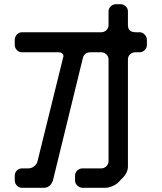

<svg xmlns="http://www.w3.org/2000/svg" viewBox="-20 -787 768 911"><path d="M281 -520 158 -22Q155 -8 142 2Q129 12 114 12H84Q70 12 60 22Q50 32 50 47V69Q50 83 60 93.5Q70 104 84 104H188Q218 104 231 70L373 -511Q380 -539 410 -539H460Q474 -539 484.5 -529Q495 -519 495 -505V-23Q495 -8 484.5 2Q474 12 460 12H372Q357 12 346.5 22Q336 32 336 47V69Q336 83 347 93.5Q358 104 372 104H480Q497 104 517.5 94.5Q538 85 551 68L562 57Q589 30 587 -3V-505Q587 -519 597 -529Q607 -539 624 -539H643Q656 -539 666.5 -549.5Q677 -560 677 -574V-597Q677 -612 666.5 -623Q656 -634 643 -634H624Q587 -634 587 -668V-733Q587 -747 576.5 -757Q566 -767 552 -767H530Q516 -767 505.5 -757Q495 -747 495 -733V-668Q495 -653 484.5 -643.5Q474 -634 460 -634H84Q70 -634 60 -623Q50 -612 50 -597V-574Q50 -560 60 -549.5Q70 -539 84 -539H256Q281 -539 281 -520Z"/></svg>

Font: WDXL Lubrifont SC
Style: Regular
Weight: 400
Designer: [WDXL Lubrifont] Copyright 2020-2022 (c) NightFurySL2001, Skr-ZERO; [ZCOOL QingKe HuangYou] Copyright 2018-2022 (c) The 
Version: Version 2.001;hotconv 1.1.1;makeotfexe 2.6.0